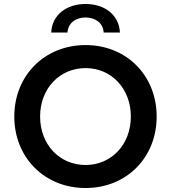

<svg xmlns="http://www.w3.org/2000/svg" viewBox="-20 -937 861 967"><path d="M411 10C616 10 769 -142 769 -350C769 -558 616 -710 411 -710C205 -710 52 -557 52 -350C52 -143 205 10 411 10ZM411 -106C280 -106 182 -209 182 -350C182 -491 280 -594 411 -594C541 -594 639 -491 639 -350C639 -209 541 -106 411 -106ZM238 -773H320C322 -820 361 -849 411 -849C461 -849 500 -820 502 -773H584C580 -862 507 -917 411 -917C315 -917 242 -862 238 -773Z"/></svg>

Font: Chess Sans SemiBold
Style: Regular
Weight: 600
Designer: Wolf Bōese
Foundry: Wolf Bōese
Version: Version 7.223;Glyphs 3.3 (3306)